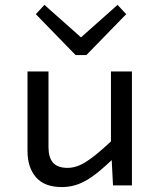

<svg xmlns="http://www.w3.org/2000/svg" viewBox="-20 -757 654 784"><path d="M518.7 0H441.5L434.7 -130.9H433.1V-465.3H518.7ZM446.4 -191.7 460.1 -126.5Q409.3 -76.2 371.6 -47Q333.9 -17.9 301.2 -5.5Q268.5 6.9 232.8 6.9Q161.8 6.9 127.1 -33Q92.3 -72.8 92.3 -141V-465.3H178V-156.3Q178 -114 196.5 -92.7Q215.1 -71.5 256.7 -71.5Q280.3 -71.5 305.3 -82.3Q330.3 -93.2 363.9 -119.5Q397.5 -145.7 446.4 -191.7ZM495.3 -699.1 332.7 -532.1H302L299 -594L460 -737.1ZM126.2 -699.1 161.4 -737.1 322.5 -594 319.4 -532.1H288.7Z"/></svg>

Font: Intel One Mono Light
Style: Regular
Weight: 300
Monospace: yes
Designer: Fred Shallcrass
Foundry: Frere-Jones Type LLC
Version: Version 1.004